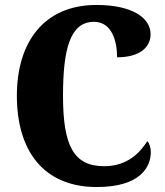

<svg xmlns="http://www.w3.org/2000/svg" viewBox="-20 -744 666 774"><path d="M370 10C548 10 588 -73 588 -131C588 -146 583 -166 574 -175C545 -130 495 -74 400 -74C277 -74 234 -156 234 -358C234 -547 263 -656 359 -656C430 -656 452 -580 452 -513C544 -513 587 -554 587 -606C587 -671 515 -724 369 -724C158 -724 48 -575 48 -358C48 -137 155 10 370 10Z"/></svg>

Font: Noto Serif Khmer Condensed Black
Style: Regular
Weight: 900
Width: 3
Designer: Danh Hong and the Monotype Design Team
Foundry: Monotype Imaging Inc.
Version: Version 2.004